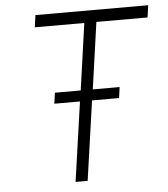

<svg xmlns="http://www.w3.org/2000/svg" viewBox="-51 -746 694 792"><g transform="rotate(-5 296.0 -350.0)"><path d="M230 0 277 -329H171L177 -374H284L323 -650H118L125 -700H592L585 -650H373L334 -374H445L439 -329H327L280 0Z"/></g></svg>

Font: Lexend ExtLt
Style: Italic
Weight: 250
Italic angle: -8.13011°
Designer: Bonnie Shaver-Troup, Thomas Jockin
Foundry: Lexend
Version: Version 1.007